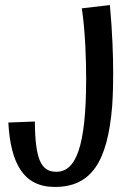

<svg xmlns="http://www.w3.org/2000/svg" viewBox="-20 -727 508 760"><path d="M424 -307C424 -307 428 -355 428 -436C428 -505 425 -598 415 -707L304 -694C318 -597 321 -489 321 -415C321 -145 280 -47 203 -47C143 -47 119 -95 118 -246L13 -242C22 -80 73 13 197 13C341 13 406 -86 424 -307Z"/></svg>

Font: Englebert
Style: Regular
Weight: 400
Designer: Astigmatic (AOETI)
Foundry: Astigmatic (AOETI)
Version: Version 1.000